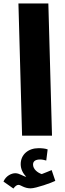

<svg xmlns="http://www.w3.org/2000/svg" viewBox="-51 -780 373 1104"><path d="M76 0H248L227 -760H55ZM26 304C37 290 45 283 56 283C68 283 88 303 125 303C156 303 248 270 267 260L246 198C228 205 211 213 189 221C167 214 139 194 139 166C139 147 153 137 180 137C193 137 203 140 215 143L223 79C209 74 191 72 171 72C111 72 68 109 68 164C68 192 81 218 100 236H99C85 236 62 216 37 216C15 216 -17 231 -31 264Z"/></svg>

Font: Noto Sans Arabic ExtCond Blk
Style: Regular
Weight: 900
Width: 2
Designer: Monotype Design Team, Nadine Chahine, Nizar Qandah and Khaled Hosny
Foundry: Monotype Imaging Inc.
Version: Version 2.012